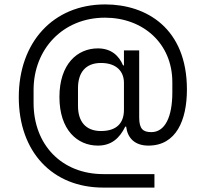

<svg xmlns="http://www.w3.org/2000/svg" viewBox="-20 -728 931 869"><path d="M679 60H448C259 60 132 -73 132 -262V-321C132 -505 264 -648 455 -648C627 -648 760 -532 760 -356V-310C760 -199 727 -130 665 -130C628 -130 610 -144 610 -196V-500H541V-432H537C519 -475 484 -509 423 -509C330 -509 249 -438 249 -289C249 -140 330 -69 423 -69C484 -69 521 -102 547 -155H551C557 -104 589 -69 652 -69C778 -69 826 -185 826 -323C826 -599 644 -708 456 -708C220 -708 65 -536 65 -288C65 -41 217 121 447 121H679ZM437 -135C366 -135 333 -180 333 -249V-329C333 -398 366 -443 437 -443C508 -443 541 -404 541 -353V-231C541 -170 507 -135 437 -135Z"/></svg>

Font: IBM Plex Devanagari
Style: Regular
Weight: 400
Designer: Mike Abbink, Paul van der Laan, Pieter van Rosmalen, Erin McLaughlin
Foundry: Bold Monday
Version: Version 1.0